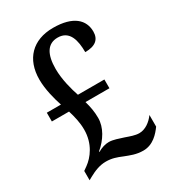

<svg xmlns="http://www.w3.org/2000/svg" viewBox="-179 -822 837 930"><g transform="rotate(-30 240.0 -357.0)"><path d="M347 10C402 10 437 -31 458 -60V-125C437 -96 406 -73 372 -73C349 -73 323 -83 300 -91C275 -99 245 -110 222 -110C203 -110 181 -104 159 -91L158 -94C204 -132 236 -184 236 -237C236 -273 230 -302 221 -334H355V-383H207C194 -421 176 -485 176 -545C176 -627 203 -672 260 -672C327 -672 341 -609 341 -544C398 -544 425 -567 425 -611C425 -675 378 -724 264 -724C150 -724 82 -654 82 -540C82 -485 98 -425 112 -383H33V-334H129C140 -298 149 -261 149 -222C149 -142 106 -89 70 -63L49 -48V4L65 -5C96 -22 127 -35 162 -35C196 -35 220 -26 249 -14C278 -3 307 10 347 10Z"/></g></svg>

Font: Noto Serif Hebrew Condensed Medium
Style: Regular
Weight: 500
Width: 3
Designer: Monotype Design Team
Foundry: Monotype Imaging Inc.
Version: Version 2.004